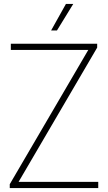

<svg xmlns="http://www.w3.org/2000/svg" viewBox="-20 -964 554 984"><path d="M30 0V-20L440 -721L447.5 -708H35.5V-740H478V-720L68 -19.5L60.5 -32H483.5V0ZM242 -808 318 -944H355.5L272 -808Z"/></svg>

Font: Encode Sans SC SemiCondensed Thin
Style: Regular
Weight: 250
Width: 4
Designer: Multiple Designers
Foundry: Impallari Type
Version: Version 3.002